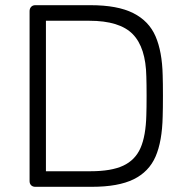

<svg xmlns="http://www.w3.org/2000/svg" viewBox="-20 -720 717 740"><path d="M608 -351Q608 -301 607 -271Q605 -175 579.5 -116.5Q554 -58 495 -29Q436 0 334 0H116Q106 0 100 -6Q94 -12 94 -22V-677Q94 -687 100 -693.5Q106 -700 116 -700H329Q433 -700 493.5 -669.5Q554 -639 579.5 -580Q605 -521 607 -430Q608 -400 608 -351ZM157 -640V-60H329Q409 -60 455 -81.5Q501 -103 521.5 -149.5Q542 -196 544 -276Q545 -306 545 -351Q545 -395 544 -425Q542 -537 491.5 -588.5Q441 -640 324 -640Z"/></svg>

Font: Rubik
Style: Regular
Weight: 300
Designer: Hubert & Fischer
Foundry: Hubert & Fischer
Version: Version 1.100